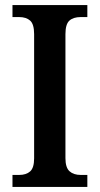

<svg xmlns="http://www.w3.org/2000/svg" viewBox="-20 -734 391 754"><path d="M29 -47H55Q83 -47 98.5 -61Q114 -75 114 -112V-600Q114 -639 98.5 -653Q83 -667 55 -667H29V-714H323V-667H297Q268 -667 252.5 -653Q237 -639 237 -600V-113Q237 -76 253 -61.5Q269 -47 297 -47H323V0H29Z"/></svg>

Font: Noto Serif NarrowSemiBold
Style: Regular
Weight: 600
Width: 4
Designer: Monotype Design Team
Foundry: Monotype Imaging Inc.
Version: Version 1.001